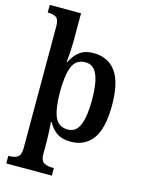

<svg xmlns="http://www.w3.org/2000/svg" viewBox="-144 -844 878 1168"><g transform="rotate(15 295.0 -260.0)"><path d="M14 240V192H23Q50 192 71 180Q92 168 92 123V-643Q92 -688 73.5 -700Q55 -712 27 -712H20V-760H217V-574Q217 -554 215 -526Q213 -498 211.5 -476Q210 -454 209 -452H213Q233 -494 266.5 -520Q300 -546 354 -546Q446 -546 495 -479Q544 -412 544 -267Q544 -123 495.5 -56Q447 11 356 11Q303 11 269.5 -12Q236 -35 216 -74H211Q212 -71 213 -50Q214 -29 215.5 -2.5Q217 24 217 45V126Q217 169 238.5 180.5Q260 192 286 192H301V240ZM322 -56Q373 -56 395.5 -110Q418 -164 418 -268Q418 -371 395.5 -425Q373 -479 322 -479Q261 -479 239 -424.5Q217 -370 217 -268Q217 -163 239 -109.5Q261 -56 322 -56Z"/></g></svg>

Font: Noto Serif Thai SemiCondensed SemiBold
Style: Regular
Weight: 600
Width: 4
Designer: Monotype Design Team
Foundry: Monotype Imaging Inc.
Version: Version 2.002; ttfautohint (v1.8.4.7-5d5b)